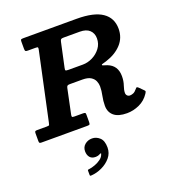

<svg xmlns="http://www.w3.org/2000/svg" viewBox="-221 -893 1253 1381"><g transform="rotate(-20 405.0 -202.5)"><path d="M255.5 166.5Q255.5 135 278.5 115.8Q301.5 96.5 333.5 96.5Q365.5 96.5 391.2 119.8Q417 143 417 195.5Q417 239 389.5 271.8Q362 304.5 321.2 323.5Q280.5 342.5 240.5 345Q233 345.5 230.5 344.2Q228 343 228 335V305.5Q228 299 230.8 298.2Q233.5 297.5 239 297Q260 294.5 285.2 285.2Q310.5 276 330.5 261.2Q350.5 246.5 356.5 227.5Q361 219.5 357 219Q353 218.5 347 222Q332.5 230.5 312.5 230.5Q285 230.5 270.2 213Q255.5 195.5 255.5 166.5ZM805 -74.5Q776.5 -30.5 729.8 -9Q683 12.5 634 12.5Q567.5 12.5 534.5 -15.5Q501.5 -43.5 501.5 -92Q501.5 -129.5 509.2 -165.8Q517 -202 517 -235.5Q517 -255.5 508.5 -276.2Q500 -297 477.8 -311Q455.5 -325 414 -325H318Q304 -325 299 -321Q294 -317 291.5 -305.5L252 -117Q249.5 -104 251.5 -99.5Q253.5 -95 270 -95H334.5Q346 -95 350.5 -92.5Q355 -90 355 -78.5V-24Q355 -8.5 351.8 -4.2Q348.5 0 333.5 0H-17Q-28.5 0 -31.8 -3.5Q-35 -7 -35 -18.5V-75.5Q-35 -88 -31.5 -91.5Q-28 -95 -15.5 -95H58.5Q75.5 -95 77.2 -99.8Q79 -104.5 82 -118L192.5 -633.5Q195.5 -648 193 -651.5Q190.5 -655 173.5 -655H117Q102.5 -655 98.8 -658.8Q95 -662.5 95 -677.5V-731.5Q95 -745 99.5 -747.5Q104 -750 118 -750H524.5Q656.5 -750 720.2 -706.2Q784 -662.5 784 -580Q784 -511.5 739.8 -463Q695.5 -414.5 618.5 -390Q600.5 -384 591.2 -382.2Q582 -380.5 582 -376Q582 -371.5 591 -369.5Q600 -367.5 618.5 -360.5Q690 -333 690 -251Q690 -213 679.2 -182.5Q668.5 -152 668.5 -130Q668.5 -117.5 676.5 -109Q684.5 -100.5 697 -100.5Q709 -100.5 722.8 -106Q736.5 -111.5 751.5 -130Q758.5 -138.5 761.8 -139.2Q765 -140 774 -132.5L803.5 -103Q813 -94.5 812.5 -90.2Q812 -86 805 -74.5ZM345.5 -425H454Q492 -425 528.8 -443.2Q565.5 -461.5 589.8 -493.8Q614 -526 614 -568Q614 -607 588.8 -631Q563.5 -655 514 -655H391.5Q375.5 -655 370.5 -651.2Q365.5 -647.5 362.5 -634L322.5 -448Q319 -432.5 322.5 -428.8Q326 -425 345.5 -425Z"/></g></svg>

Font: Besley*
Style: Bold Italic
Weight: 700
Italic angle: -13°
Designer: Owen Earl
Foundry: indestructible type*
Version: Version 2.000; ttfautohint (v1.8.3)